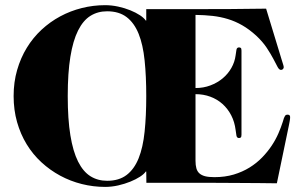

<svg xmlns="http://www.w3.org/2000/svg" viewBox="-20 -714 1188 750"><path d="M244.6 -338.9Q244.6 -248.5 254.9 -185.5Q265.1 -122.6 284.9 -83Q304.7 -43.5 333.3 -25.6Q361.8 -7.8 398.4 -7.8Q444.8 -7.8 474.6 -30.5Q504.4 -53.2 521.5 -95.7Q538.6 -138.2 544.9 -199.7Q551.3 -261.2 551.3 -338.9Q551.3 -416.5 544.9 -478Q538.6 -539.6 521.5 -582Q504.4 -624.5 474.6 -647.2Q444.8 -669.9 398.4 -669.9Q361.8 -669.9 333.3 -652.1Q304.7 -634.3 284.9 -594.7Q265.1 -555.2 254.9 -492.2Q244.6 -429.2 244.6 -338.9ZM743.7 -370.1Q774.9 -370.1 802 -380.4Q829.1 -390.6 849.9 -408Q870.6 -425.3 883.8 -448.5Q897 -471.7 900.4 -498Q901.9 -510.3 903.6 -519.5Q905.3 -528.8 913.6 -528.8Q918 -528.8 920.7 -526.6Q923.3 -524.4 923.3 -516.1V-188Q923.3 -179.7 920.7 -177.2Q918 -174.8 913.6 -174.8Q905.3 -174.8 903.6 -184.3Q901.9 -193.8 900.4 -206.1Q896.5 -237.8 883.1 -263.7Q869.6 -289.6 849.1 -307.9Q828.6 -326.2 801.8 -336.2Q774.9 -346.2 743.7 -346.2V-85.9Q743.7 -68.8 747.1 -56.6Q750.5 -44.4 758.8 -36.9Q767.1 -29.3 781.2 -25.6Q795.4 -22 817.4 -22Q858.9 -22 893.1 -32.2Q927.2 -42.5 954.8 -59.6Q982.4 -76.7 1003.9 -98.9Q1025.4 -121.1 1041.3 -145Q1057.1 -168.9 1067.6 -193.1Q1078.1 -217.3 1084.5 -237.8Q1086.9 -247.1 1089.1 -252.7Q1091.3 -258.3 1093.3 -261.2Q1095.2 -264.2 1097.7 -265.1Q1100.1 -266.1 1103.5 -266.1Q1113.3 -266.1 1113.3 -256.8Q1113.3 -253.4 1113 -250.5Q1112.8 -247.6 1111.8 -241.7Q1110.8 -235.8 1108.9 -226.3Q1106.9 -216.8 1103.5 -200.2L1061.5 2Q1028.8 1.5 992.9 1.2Q957 1 916.3 0.7Q875.5 0.5 828.6 0.2Q781.7 0 726.1 0H551.8L551.3 -43.9H549.3Q543 -34.2 526.9 -23.7Q510.7 -13.2 489 -4.4Q467.3 4.4 441.7 10.3Q416 16.1 390.6 16.1Q344.2 16.1 299.6 4.9Q254.9 -6.3 215.1 -27.8Q175.3 -49.3 141.8 -80.1Q108.4 -110.8 84.2 -150.4Q60.1 -189.9 46.6 -237.3Q33.2 -284.7 33.2 -338.9Q33.2 -393.1 46.9 -440.4Q60.5 -487.8 84.7 -527.3Q108.9 -566.9 142.3 -597.9Q175.8 -628.9 215.3 -650.1Q254.9 -671.4 299.6 -682.6Q344.2 -693.8 390.6 -693.8Q416 -693.8 441.7 -688.2Q467.3 -682.6 489 -673.8Q510.7 -665 526.9 -654.3Q543 -643.6 549.3 -633.8H551.3V-678.2H705.6Q805.2 -678.2 882.6 -678.7Q960 -679.2 1019.5 -680.2L1074.7 -499Q1076.7 -492.7 1078.9 -485.1Q1081.1 -477.5 1083.3 -470.9Q1085.4 -464.4 1086.9 -459.2Q1088.4 -454.1 1088.4 -452.1Q1088.4 -447.3 1085.2 -444.1Q1082 -440.9 1077.6 -440.9Q1070.3 -440.9 1064 -453.1Q1057.6 -465.3 1047.6 -484.4Q1037.6 -503.4 1022 -527.1Q1006.3 -550.8 981.4 -574.2Q953.6 -599.6 926.3 -615.2Q898.9 -630.9 870.1 -639.6Q841.3 -648.4 810.1 -651.9Q778.8 -655.3 743.7 -655.8Z"/></svg>

Font: XB Zar
Style: Bold
Weight: 700
Designer: Behnam
Foundry: Irmug
Version: Version 8.005 2009